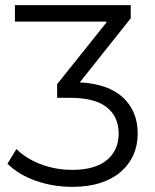

<svg xmlns="http://www.w3.org/2000/svg" viewBox="-20 -720 604 746"><path d="M393 -636H38V-700H488V-649L290 -400Q401 -394 458 -341Q515 -288 515 -201Q515 -156 498.5 -118.5Q482 -81 450 -53Q418 -25 370.5 -9.5Q323 6 261 6Q185 6 118 -18Q51 -42 9 -84L44 -141Q79 -105 137 -82.5Q195 -60 261 -60Q348 -60 394.5 -97.5Q441 -135 441 -201Q441 -267 394.5 -303.5Q348 -340 252 -340H202V-393L393 -632Z"/></svg>

Font: CMG Sans
Style: Regular
Weight: 400
Designer: Julieta Ulanovsky
Foundry: Julieta Ulanovsky
Version: Version 7.200